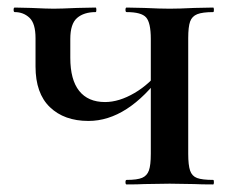

<svg xmlns="http://www.w3.org/2000/svg" viewBox="-20 -488 615 508"><path d="M74 -312V-387Q74 -426 58 -441Q42 -456 19 -456Q16 -456 16 -462Q16 -468 19 -468L63 -467Q105 -465 122 -465Q140 -465 184 -467L233 -468Q235 -468 235 -462Q235 -456 233 -456Q202 -456 184 -440.5Q166 -425 166 -385V-335Q166 -277 189.5 -247.5Q213 -218 258 -218Q295 -218 336 -242Q377 -266 406 -306L411 -295Q318 -168 214 -168Q150 -168 112 -204.5Q74 -241 74 -312ZM315 -12Q343 -12 356 -17.5Q369 -23 374 -37Q379 -51 379 -81V-385Q379 -428 366.5 -442Q354 -456 315 -456Q312 -456 312 -462Q312 -468 315 -468L362 -467Q404 -465 429 -465Q454 -465 494 -467L544 -468Q546 -468 546 -462Q546 -456 544 -456Q516 -456 502 -450.5Q488 -445 483 -431Q478 -417 478 -387V-81Q478 -51 483 -36.5Q488 -22 501.5 -17Q515 -12 544 -12Q546 -12 546 -6Q546 0 544 0Q512 0 494 -1L429 -2L362 -1Q345 0 315 0Q312 0 312 -6Q312 -12 315 -12Z"/></svg>

Font: Cormorant Unicase
Style: Bold
Weight: 700
Designer: Christian Thalmann (Catharsis Fonts)
Foundry: Catharsis Fonts
Version: Version 4.000